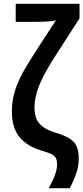

<svg xmlns="http://www.w3.org/2000/svg" viewBox="-20 -780 435 1002"><path d="M234 202Q278 126 278 77Q278 48 264 34.5Q250 21 206 9Q125 -14 83.5 -62.5Q42 -111 42 -199Q42 -260 61 -315.5Q80 -371 114 -427.5Q148 -484 191 -550L272 -674Q256 -670 229.5 -668Q203 -666 174 -666H62V-760H395V-684L279 -504Q234 -435 208 -384.5Q182 -334 171 -294.5Q160 -255 160 -219Q160 -190 168 -165.5Q176 -141 200.5 -121Q225 -101 274 -86Q335 -69 363 -41Q391 -13 391 46Q391 87 377.5 126Q364 165 344 202Z"/></svg>

Font: Noto Sans Condensed SemiBold
Style: Regular
Weight: 600
Width: 3
Designer: Monotype Design Team
Foundry: Monotype Imaging Inc.
Version: Version 2.013; ttfautohint (v1.8.4.7-5d5b)